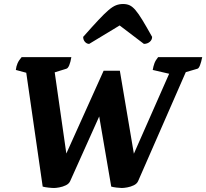

<svg xmlns="http://www.w3.org/2000/svg" viewBox="-20 -926 1029 958"><path d="M250 12Q239 12 221 10Q203 8 193 5L111 -563L59 -577Q61 -595 67.5 -610Q74 -625 88 -641H336Q332 -616 325.5 -600.5Q319 -585 311 -583L253 -565L311 -160L497 -573H578L648 -159L824 -558L742 -577Q745 -595 750.5 -610Q756 -625 769 -641H989Q984 -616 978 -600.5Q972 -585 965 -583L907 -566L669 -22Q663 -9 647.5 -1.5Q632 6 615 9Q598 12 588 12Q579 12 562 10Q545 8 535 5L475 -345L330 -22Q324 -9 308.5 -1.5Q293 6 276 9Q259 12 250 12ZM594 -906Q613 -906 627 -899.5Q641 -893 656 -875.5Q671 -858 690.5 -826Q710 -794 739 -742Q739 -727 727 -717Q715 -707 698 -707L577 -799L425 -707Q413 -707 404 -717Q395 -727 395 -742Q441 -794 471 -826Q501 -858 521.5 -875.5Q542 -893 558.5 -899.5Q575 -906 594 -906Z"/></svg>

Font: Petrona ExtraBold
Style: Italic
Weight: 800
Italic angle: -9°
Designer: Ringo R. Seeber
Foundry: Ringo R. Seeber
Version: Version 2.001; ttfautohint (v1.8.3)